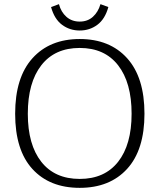

<svg xmlns="http://www.w3.org/2000/svg" viewBox="-20 -894 769 925"><path d="M226 -860 264 -874Q274 -836 300 -813Q326 -790 364 -790Q402 -790 427.5 -813Q453 -836 464 -874L502 -860Q486 -802 449 -774.5Q412 -747 364 -747Q316 -747 279 -774.5Q242 -802 226 -860ZM53 -346Q53 -521 136.5 -613.5Q220 -706 364 -706Q509 -706 592.5 -613.5Q676 -521 676 -346Q676 -172 592.5 -80.5Q509 11 364 11Q219 11 136 -80Q53 -171 53 -346ZM614 -346Q614 -496 549 -579.5Q484 -663 364 -663Q244 -663 179 -579.5Q114 -496 114 -346Q114 -197 179 -114.5Q244 -32 364 -32Q484 -32 549 -114.5Q614 -197 614 -346Z"/></svg>

Font: Maitree Light
Style: Regular
Weight: 300
Designer: CadsonDemak Team
Foundry: CadsonDemak
Version: Version 1.001